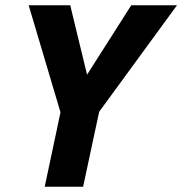

<svg xmlns="http://www.w3.org/2000/svg" viewBox="-20 -710 693 730"><path d="M89 -690H247L311 -426L479 -690H653L357 -285L296 0H150L210 -283Z"/></svg>

Font: Radio Canada Condensed
Style: Bold Italic
Weight: 700
Width: 3
Italic angle: -12°
Designer: Charles Daoud, Etienne Aubert Bonn, Alexandre Saumier Demers, Jacques Le Bailly
Foundry: Radio-Canada
Version: Version 2.104; ttfautohint (v1.8.4.7-5d5b);gftools[0.9.28.de